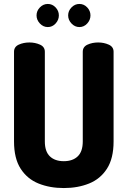

<svg xmlns="http://www.w3.org/2000/svg" viewBox="-20 -946 646 972"><path d="M303 6Q232 6 175 -17Q118 -40 84.5 -92Q51 -144 51 -230V-684Q51 -709 75 -720Q99 -731 129 -731Q158 -731 182.5 -720Q207 -709 207 -684V-230Q207 -179 232.5 -154.5Q258 -130 303 -130Q348 -130 373.5 -154.5Q399 -179 399 -230V-684Q399 -709 423 -720Q447 -731 477 -731Q506 -731 530.5 -720Q555 -709 555 -684V-230Q555 -144 521.5 -92Q488 -40 431 -17Q374 6 303 6ZM382 -809Q359 -809 342 -827Q325 -845 325 -868Q325 -891 342 -908.5Q359 -926 382 -926Q405 -926 421.5 -908.5Q438 -891 438 -868Q438 -845 421.5 -827Q405 -809 382 -809ZM222 -809Q199 -809 182 -827Q165 -845 165 -868Q165 -891 182 -908.5Q199 -926 222 -926Q245 -926 261.5 -908.5Q278 -891 278 -868Q278 -845 261.5 -827Q245 -809 222 -809Z"/></svg>

Font: Dosis ExtraBold
Style: Regular
Weight: 800
Designer: EdgarTolentino, PabloImpallari, IginoMarini
Foundry: EdgarTolentino, PabloImpallari, IginoMarini
Version: Version 3.001; ttfautohint (v1.8.2)